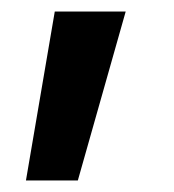

<svg xmlns="http://www.w3.org/2000/svg" viewBox="-20 -166 302 333"><path d="M198 -146H75L25 147H115Z"/></svg>

Font: Geom Medium
Style: Bold
Weight: 500
Version: Version 1.102